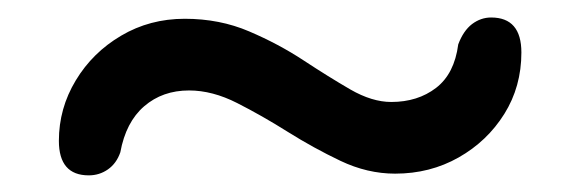

<svg xmlns="http://www.w3.org/2000/svg" viewBox="-20 -458 680 225"><path d="M443 -254.5Q410.5 -254.5 379 -269.5Q347.5 -284.5 317.2 -303.5Q287 -322.5 258 -337.2Q229 -352 201.5 -352Q170.5 -352 149 -333.5Q127.5 -315 121 -279.5Q116.5 -266.5 106.5 -259.5Q96.5 -252.5 84 -252.5Q49 -252.5 49 -293Q49 -331 68.8 -363.8Q88.5 -396.5 122 -416.2Q155.5 -436 196.5 -436Q237.5 -436 272 -421.2Q306.5 -406.5 335.8 -387.2Q365 -368 390.5 -353.2Q416 -338.5 438.5 -338.5Q469.5 -338.5 491 -355Q512.5 -371.5 517 -406Q523 -422 533.2 -429.8Q543.5 -437.5 555.5 -437.5Q591 -437.5 591 -396.5Q591 -356.5 571 -324.5Q551 -292.5 517.5 -273.5Q484 -254.5 443 -254.5Z"/></svg>

Font: Fraunces ExtraBold
Style: Regular
Weight: 800
Version: Version 1.000;[b76b70a41]